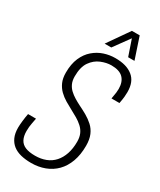

<svg xmlns="http://www.w3.org/2000/svg" viewBox="-219 -941 856 1025"><g transform="rotate(30 208.5 -428.0)"><path d="M161 12Q125 12 96.5 5Q68 -2 48 -17.5Q28 -33 17 -57.5Q6 -82 6 -117Q6 -133 9 -159.5Q12 -186 16 -206H65Q64 -199 59 -174.5Q54 -150 54 -124Q54 -92 65 -71.5Q76 -51 99 -41.5Q122 -32 159 -32Q195 -32 224.5 -43.5Q254 -55 274.5 -78Q295 -101 306 -134Q317 -167 317 -209Q317 -237 308 -257Q299 -277 282.5 -292Q266 -307 246.5 -318.5Q227 -330 206 -341Q183 -353 160.5 -366.5Q138 -380 120 -397.5Q102 -415 91 -439.5Q80 -464 80 -499Q80 -552 96.5 -590Q113 -628 141 -652Q169 -676 202.5 -687Q236 -698 271 -698Q306 -698 332.5 -690.5Q359 -683 378.5 -667.5Q398 -652 407.5 -628.5Q417 -605 417 -572Q417 -559 415.5 -543Q414 -527 409 -501H360Q365 -527 366.5 -540.5Q368 -554 368 -564Q368 -607 345 -630.5Q322 -654 272 -654Q242 -654 209 -640.5Q176 -627 153.5 -595Q131 -563 131 -505Q131 -479 139.5 -460.5Q148 -442 162.5 -428.5Q177 -415 195 -404Q213 -393 233 -383Q258 -371 281.5 -357.5Q305 -344 325.5 -325.5Q346 -307 357.5 -280Q369 -253 369 -214Q369 -159 353.5 -116.5Q338 -74 310 -45.5Q282 -17 243.5 -2.5Q205 12 161 12ZM182 -736 274 -868H322L366 -736H327L286 -856H310L223 -736Z"/></g></svg>

Font: Archivo ExtraCondensed Thin
Style: Italic
Weight: 250
Width: 2
Italic angle: -10°
Designer: Hector Gatti
Foundry: Omnibus-Type
Version: Version 2.001